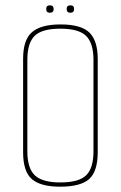

<svg xmlns="http://www.w3.org/2000/svg" viewBox="-20 -691 455 723"><path d="M206 12Q133 12 100 -16.5Q67 -45 67 -118V-469Q67 -541 100.5 -570Q134 -599 208 -599Q285 -599 316.5 -568.5Q348 -538 348 -469V-118Q348 -46 316 -17Q284 12 206 12ZM207 -4Q277 -4 304.5 -31Q332 -58 332 -121V-466Q332 -528 304.5 -555.5Q277 -583 207 -583Q138 -583 110.5 -556Q83 -529 83 -466V-121Q83 -57 111.5 -30.5Q140 -4 207 -4ZM245 -643Q231 -643 231 -657Q231 -671 245 -671Q259 -671 259 -657Q259 -643 245 -643ZM168 -643Q154 -643 154 -657Q154 -671 168 -671Q182 -671 182 -657Q182 -643 168 -643Z"/></svg>

Font: Alumni Sans Pinstripe
Style: Regular
Weight: 400
Designer: Robert E. Leuschke
Foundry: Robert E. Leuschke
Version: Version 1.010; ttfautohint (v1.8.4.7-5d5b)